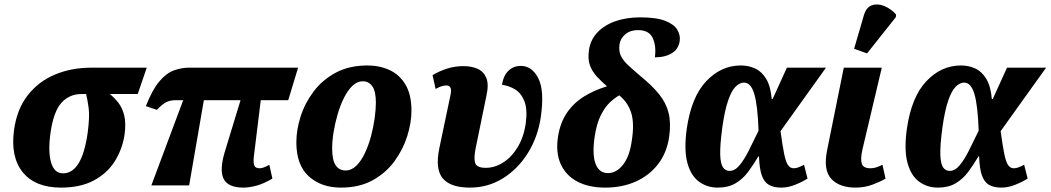

<svg xmlns="http://www.w3.org/2000/svg" viewBox="-20 -844 4782 874"><path d="M258 10Q140 10 83.5 -60Q27 -130 44 -253Q57 -347 106 -410Q155 -473 230 -504.5Q305 -536 397 -536H648L607 -416H480Q501 -399 519 -376Q537 -353 545.5 -318.5Q554 -284 547 -231Q537 -165 502.5 -110Q468 -55 407 -22.5Q346 10 258 10ZM267 -55Q353 -55 379 -239Q389 -314 383.5 -353Q378 -392 372 -416H351Q296 -416 260 -376.5Q224 -337 210 -240Q198 -154 212.5 -104.5Q227 -55 267 -55Z M669 0 814 -388H781Q756 -388 738 -379.5Q720 -371 694 -344L644 -361Q673 -435 705 -473Q737 -511 771.5 -523.5Q806 -536 842 -536H1337L1292 -388H1167L1137 -143Q1132 -110 1136.5 -94Q1141 -78 1161 -78Q1179 -78 1206 -94L1220 -31Q1181 -8 1148 1Q1115 10 1088 10Q1019 10 998.5 -29Q978 -68 1003 -152L1075 -388H908L841 0Z M1532 10Q1442 10 1385.5 -41.5Q1329 -93 1329 -196Q1329 -253 1348.5 -314Q1368 -375 1408 -428Q1448 -481 1509 -513.5Q1570 -546 1653 -546Q1708 -546 1753.5 -525Q1799 -504 1826 -458.5Q1853 -413 1853 -340Q1853 -286 1834 -225Q1815 -164 1776 -110.5Q1737 -57 1676.5 -23.5Q1616 10 1532 10ZM1553 -68Q1580 -68 1602 -89.5Q1624 -111 1641 -147Q1658 -183 1669 -224.5Q1680 -266 1685.5 -306Q1691 -346 1691 -377Q1691 -428 1675 -451Q1659 -474 1631 -474Q1606 -474 1584.5 -453.5Q1563 -433 1546 -399Q1529 -365 1517 -324Q1505 -283 1498.5 -242.5Q1492 -202 1492 -169Q1492 -115 1508 -91.5Q1524 -68 1553 -68Z M2119 10Q2031 10 1995.5 -32Q1960 -74 1980 -170L2031 -413Q2040 -455 2012 -455Q2002 -455 1990.5 -451.5Q1979 -448 1963 -439L1949 -502Q1981 -521 2016 -532Q2051 -543 2090 -543Q2126 -543 2153.5 -531Q2181 -519 2193.5 -490Q2206 -461 2194 -407L2146 -173Q2136 -127 2142.5 -103.5Q2149 -80 2191 -80Q2233 -80 2271.5 -105Q2310 -130 2337 -175Q2364 -220 2373 -280Q2382 -346 2367 -383.5Q2352 -421 2324 -437.5Q2296 -454 2265 -458Q2272 -501 2295 -522.5Q2318 -544 2351 -544Q2401 -544 2430 -488.5Q2459 -433 2442 -313Q2429 -222 2384 -149Q2339 -76 2270.5 -33Q2202 10 2119 10Z M2735 10Q2660 10 2608 -17.5Q2556 -45 2532.5 -97Q2509 -149 2520 -221Q2530 -286 2561 -331Q2592 -376 2639 -405Q2686 -434 2743 -451Q2717 -474 2696.5 -496Q2676 -518 2665.5 -546.5Q2655 -575 2661 -616Q2668 -664 2700.5 -697.5Q2733 -731 2783 -748Q2833 -765 2894 -765Q2968 -765 3008.5 -749Q3049 -733 3063.5 -708Q3078 -683 3074 -657Q3069 -621 3038.5 -602Q3008 -583 2961 -583Q2968 -634 2951.5 -670.5Q2935 -707 2884 -707Q2849 -707 2826.5 -688Q2804 -669 2800 -642Q2796 -612 2806 -590.5Q2816 -569 2838.5 -548Q2861 -527 2895 -498Q2948 -455 2980 -415.5Q3012 -376 3023.5 -330Q3035 -284 3026 -221Q3016 -150 2976.5 -98Q2937 -46 2875 -18Q2813 10 2735 10ZM2747 -56Q2786 -56 2816 -94Q2846 -132 2856 -204Q2868 -280 2854 -328Q2840 -376 2799 -410Q2779 -399 2756.5 -378Q2734 -357 2715 -319.5Q2696 -282 2687 -222Q2675 -141 2691 -98.5Q2707 -56 2747 -56Z M3247 10Q3199 10 3162 -17Q3125 -44 3109 -102.5Q3093 -161 3106 -257Q3127 -403 3195 -474.5Q3263 -546 3352 -546Q3388 -546 3418 -532Q3448 -518 3468 -484.5Q3488 -451 3493 -393H3497L3562 -536H3740L3533 -247Q3542 -181 3549.5 -144Q3557 -107 3567 -92.5Q3577 -78 3593 -78Q3603 -78 3614 -82Q3625 -86 3640 -94L3656 -31Q3630 -15 3598.5 -2.5Q3567 10 3536 10Q3504 10 3482 -1.5Q3460 -13 3448.5 -43.5Q3437 -74 3435 -132H3432Q3409 -93 3385 -61Q3361 -29 3328 -9.5Q3295 10 3247 10ZM3301 -66Q3325 -66 3346 -91Q3367 -116 3388 -157.5Q3409 -199 3433 -249Q3429 -365 3413.5 -416.5Q3398 -468 3367 -468Q3347 -468 3328.5 -449.5Q3310 -431 3294.5 -386.5Q3279 -342 3268 -264Q3257 -182 3258.5 -139.5Q3260 -97 3271.5 -81.5Q3283 -66 3301 -66Z M3875 10Q3801 10 3764 -30Q3727 -70 3745 -160L3821 -536H3994L3906 -164Q3896 -120 3903 -99Q3910 -78 3942 -78Q3957 -78 3970 -82.5Q3983 -87 3997 -94L4011 -31Q3990 -18 3953 -4Q3916 10 3875 10ZM3927 -601 3868 -622 3912 -773Q3923 -811 3949 -820Q3975 -829 4005.5 -816.5Q4036 -804 4059 -778L4058 -766Z M4249 10Q4201 10 4164 -17Q4127 -44 4111 -102.5Q4095 -161 4108 -257Q4129 -403 4197 -474.5Q4265 -546 4354 -546Q4390 -546 4420 -532Q4450 -518 4470 -484.5Q4490 -451 4495 -393H4499L4564 -536H4742L4535 -247Q4544 -181 4551.5 -144Q4559 -107 4569 -92.5Q4579 -78 4595 -78Q4605 -78 4616 -82Q4627 -86 4642 -94L4658 -31Q4632 -15 4600.5 -2.5Q4569 10 4538 10Q4506 10 4484 -1.5Q4462 -13 4450.5 -43.5Q4439 -74 4437 -132H4434Q4411 -93 4387 -61Q4363 -29 4330 -9.5Q4297 10 4249 10ZM4303 -66Q4327 -66 4348 -91Q4369 -116 4390 -157.5Q4411 -199 4435 -249Q4431 -365 4415.5 -416.5Q4400 -468 4369 -468Q4349 -468 4330.5 -449.5Q4312 -431 4296.5 -386.5Q4281 -342 4270 -264Q4259 -182 4260.5 -139.5Q4262 -97 4273.5 -81.5Q4285 -66 4303 -66Z"/></svg>

Font: Noto Serif SemiCondensed ExtraBold
Style: Italic
Weight: 800
Width: 4
Italic angle: -12°
Designer: Monotype Design Team
Foundry: Monotype Imaging Inc.
Version: Version 2.014; ttfautohint (v1.8.4.7-5d5b)